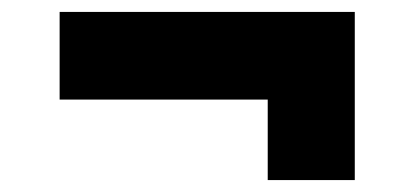

<svg xmlns="http://www.w3.org/2000/svg" viewBox="-20 -550 695 322"><path d="M80 -383V-530H575V-248H429V-383Z"/></svg>

Font: Be Vietnam Pro Black
Style: Regular
Weight: 900
Designer: Lam Bao, Tony Le, Vietanh Nguyen
Foundry: Yellow Type Foundry
Version: Version 1.002; ttfautohint (v1.8.3)